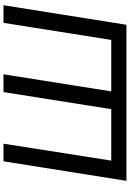

<svg xmlns="http://www.w3.org/2000/svg" viewBox="158 -903 745 1101"><g transform="rotate(-90 530.5 -352.5)"><path d="M44 0 156 -705H257L160 -87H455L553 -705H655L557 -87H852L950 -705H1051L939 0Z"/></g></svg>

Font: Nunito Sans 12pt SemiBold
Style: Italic
Weight: 600
Italic angle: -9°
Designer: Vernon Adams
Foundry: Vernon Adams
Version: Version 3.101;gftools[0.9.27]